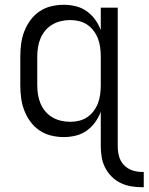

<svg xmlns="http://www.w3.org/2000/svg" viewBox="-20 -562 622 804"><path d="M574 222Q551 222 528 218Q505 214 484.5 204Q464 194 447.5 177.5Q431 161 420.5 140.5Q410 120 406 97Q402 74 402 51V-94Q393 -70 378 -49.5Q363 -29 342.5 -14.5Q322 0 297 6Q272 12 247 12Q220 12 193.5 5.5Q167 -1 145 -16Q123 -31 107 -53Q91 -75 81.5 -100Q72 -125 68.5 -151.5Q65 -178 65 -205V-325Q65 -352 68.5 -378.5Q72 -405 81.5 -430Q91 -455 107 -477Q123 -499 145 -514Q167 -529 193.5 -535.5Q220 -542 247 -542Q272 -542 297 -536Q322 -530 342.5 -515.5Q363 -501 378 -480.5Q393 -460 402 -436V-530H473V51Q473 72 478.5 92.5Q484 113 498.5 128.5Q513 144 533 151Q553 158 574 158H582V222ZM274 -52Q293 -52 311.5 -56.5Q330 -61 345.5 -71.5Q361 -82 372.5 -97.5Q384 -113 390.5 -130.5Q397 -148 399.5 -167Q402 -186 402 -205V-325Q402 -344 399.5 -363Q397 -382 390.5 -399.5Q384 -417 372.5 -432.5Q361 -448 345.5 -458.5Q330 -469 311.5 -473.5Q293 -478 274 -478Q254 -478 235 -473.5Q216 -469 199 -459Q182 -449 169.5 -434Q157 -419 149.5 -401Q142 -383 139 -363.5Q136 -344 136 -325V-205Q136 -186 139 -166.5Q142 -147 149.5 -129Q157 -111 169.5 -96Q182 -81 199 -71Q216 -61 235 -56.5Q254 -52 274 -52Z"/></svg>

Font: Lode Term
Style: Regular
Weight: 400
Monospace: yes
Designer: Belleve Invis
Foundry: Belleve Invis
Version: Version 29.2.0